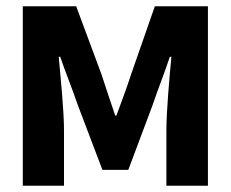

<svg xmlns="http://www.w3.org/2000/svg" viewBox="-20 -595 740 615"><path d="M53 -575V0H185V-179C185 -238 174 -350 168 -413H173C189 -365 213 -307 229 -259L308 -51H391L469 -259C485 -307 508 -364 524 -413H529C523 -350 513 -238 513 -179V0H646V-575H476L400 -357C385 -310 368 -267 353 -225H349C335 -267 320 -310 305 -357L224 -575Z"/></svg>

Font: Kawkab Mono
Style: Bold
Weight: 700
Monospace: yes
Designer: Abdullah Arif
Foundry: Abdullah Arif
Version: Version 1.000;PS 000.500;hotconv 1.0.88;makeotf.lib2.5.64775